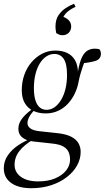

<svg xmlns="http://www.w3.org/2000/svg" viewBox="-58 -735 553 1014"><path d="M235 -594Q235 -632 251.5 -655.5Q268 -679 291 -693.5Q314 -708 333 -715L341 -699Q324 -691 310.5 -682Q297 -673 287.5 -662Q278 -651 273 -637L271 -648Q291 -642 304.5 -628.5Q318 -615 318 -595Q318 -576 305.5 -562.5Q293 -549 271 -549Q262 -549 254.5 -552Q247 -555 239 -560Q237 -570 236 -578.5Q235 -587 235 -594ZM106 259Q62 259 29.5 246.5Q-3 234 -20.5 210.5Q-38 187 -38 154Q-38 116 -16.5 85Q5 54 40 31Q75 8 113 -6L116 3Q70 30 44.5 62.5Q19 95 19 135Q19 175 52.5 199Q86 223 143 223Q196 223 233.5 207Q271 191 291.5 165Q312 139 312 108Q312 86 304.5 68.5Q297 51 277 39Q257 27 217 23L117 12Q111 11 105 10Q99 9 91 8V7Q66 -1 52.5 -16Q39 -31 39 -56Q39 -86 63 -114.5Q87 -143 131 -172V-177L135 -166Q105 -135 96 -117Q87 -99 87 -85Q87 -69 101.5 -57.5Q116 -46 150 -42L244 -32Q291 -27 318 -13Q345 1 356.5 21.5Q368 42 368 67Q368 104 349.5 138Q331 172 296 199.5Q261 227 213 243Q165 259 106 259ZM183 -136Q147 -136 118.5 -149Q90 -162 73.5 -189.5Q57 -217 57 -258Q57 -302 70.5 -340Q84 -378 108.5 -406.5Q133 -435 165 -451.5Q197 -468 234 -468Q270 -468 296.5 -455.5Q323 -443 338 -417.5Q353 -392 354 -352V-360Q363 -410 376 -435Q389 -460 406 -469Q423 -478 442 -478Q450 -478 457 -477Q464 -476 468 -474Q471 -470 473 -463.5Q475 -457 475 -452Q475 -422 445 -413Q415 -404 368 -400L391 -415Q386 -403 379.5 -384.5Q373 -366 367 -345Q361 -324 357 -303Q351 -270 336.5 -240Q322 -210 300 -186.5Q278 -163 248.5 -149.5Q219 -136 183 -136ZM188 -155Q211 -155 230.5 -169Q250 -183 265 -208Q280 -233 288 -266.5Q296 -300 296 -339Q296 -398 278.5 -424Q261 -450 229 -450Q206 -450 186 -436.5Q166 -423 151.5 -399Q137 -375 129 -342Q121 -309 121 -269Q121 -231 129 -205.5Q137 -180 152 -167.5Q167 -155 188 -155Z"/></svg>

Font: Source Serif 4 60pt
Style: Italic
Weight: 400
Italic angle: -12°
Version: Version 4.004;hotconv 1.0.116;makeotfexe 2.5.65601